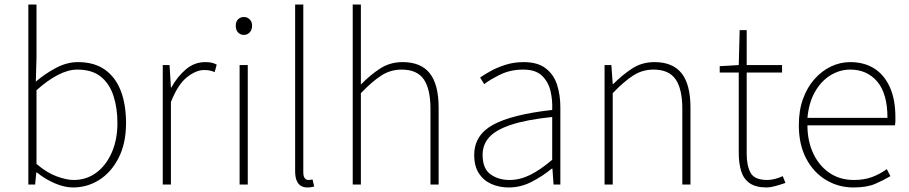

<svg xmlns="http://www.w3.org/2000/svg" viewBox="-20 -814 4012 847"><path d="M302 13Q265 13 222.5 -5Q180 -23 143 -53H140L135 0H105V-794H141V-560L138 -454Q179 -489 227 -514.5Q275 -540 324 -540Q396 -540 443 -506.5Q490 -473 513 -413Q536 -353 536 -271Q536 -182 503.5 -118Q471 -54 418 -20.5Q365 13 302 13ZM305 -20Q361 -20 404.5 -52Q448 -84 473 -141Q498 -198 498 -271Q498 -338 480.5 -391.5Q463 -445 424.5 -476Q386 -507 321 -507Q281 -507 235.5 -483.5Q190 -460 141 -416V-91Q186 -52 230 -36Q274 -20 305 -20Z M698 0V-527H728L734 -428H736Q762 -476 800 -508Q838 -540 885 -540Q899 -540 911 -538Q923 -536 936 -529L927 -496Q914 -501 905 -503Q896 -505 880 -505Q845 -505 805 -473.5Q765 -442 734 -364V0Z M1037 0V-527H1073V0ZM1056 -660Q1040 -660 1030 -671Q1020 -682 1020 -701Q1020 -718 1030 -728.5Q1040 -739 1056 -739Q1071 -739 1081.5 -728.5Q1092 -718 1092 -701Q1092 -682 1081.5 -671Q1071 -660 1056 -660Z M1336 13Q1319 13 1307 5.5Q1295 -2 1288.5 -18Q1282 -34 1282 -59V-794H1318V-53Q1318 -37 1324 -28.5Q1330 -20 1340 -20Q1343 -20 1347 -20.5Q1351 -21 1359 -22L1366 9Q1359 10 1353 11.5Q1347 13 1336 13Z M1536 0V-794H1572V-560V-441Q1614 -484 1657.5 -512Q1701 -540 1756 -540Q1837 -540 1876 -490.5Q1915 -441 1915 -339V0H1879V-334Q1879 -421 1849.5 -464Q1820 -507 1752 -507Q1703 -507 1662.5 -481Q1622 -455 1572 -403V0Z M2224 13Q2183 13 2148.5 -2Q2114 -17 2093 -48.5Q2072 -80 2072 -130Q2072 -218 2155 -263.5Q2238 -309 2416 -329Q2418 -372 2408.5 -412.5Q2399 -453 2371 -480Q2343 -507 2288 -507Q2232 -507 2187 -485Q2142 -463 2116 -443L2098 -472Q2115 -484 2143.5 -500Q2172 -516 2209.5 -528Q2247 -540 2290 -540Q2352 -540 2387.5 -512.5Q2423 -485 2437.5 -440Q2452 -395 2452 -341V0H2422L2417 -70H2414Q2374 -37 2325.5 -12Q2277 13 2224 13ZM2227 -20Q2274 -20 2319 -42.5Q2364 -65 2416 -109V-298Q2302 -286 2234.5 -263.5Q2167 -241 2138 -208.5Q2109 -176 2109 -131Q2109 -70 2144 -45Q2179 -20 2227 -20Z M2647 0V-527H2677L2683 -443H2685Q2726 -484 2769 -512Q2812 -540 2867 -540Q2948 -540 2987 -490.5Q3026 -441 3026 -339V0H2990V-334Q2990 -421 2960.5 -464Q2931 -507 2863 -507Q2814 -507 2773.5 -481Q2733 -455 2683 -403V0Z M3363 13Q3314 13 3287 -6Q3260 -25 3249.5 -59.5Q3239 -94 3239 -140V-494H3155V-522L3239 -527L3243 -681H3274V-527H3430V-494H3274V-135Q3274 -84 3291 -52Q3308 -20 3366 -20Q3381 -20 3400 -25Q3419 -30 3433 -37L3445 -7Q3422 1 3399.5 7Q3377 13 3363 13Z M3745 13Q3679 13 3624 -20Q3569 -53 3536.5 -114.5Q3504 -176 3504 -262Q3504 -327 3522.5 -378Q3541 -429 3573.5 -465.5Q3606 -502 3646.5 -521Q3687 -540 3731 -540Q3792 -540 3836.5 -512Q3881 -484 3905.5 -429.5Q3930 -375 3930 -297Q3930 -289 3930 -280.5Q3930 -272 3928 -261H3542Q3542 -192 3567.5 -137.5Q3593 -83 3639 -51.5Q3685 -20 3747 -20Q3792 -20 3827 -33Q3862 -46 3892 -68L3908 -37Q3878 -19 3841 -3Q3804 13 3745 13ZM3542 -294H3895Q3895 -401 3850 -454Q3805 -507 3731 -507Q3684 -507 3643 -481.5Q3602 -456 3575 -408.5Q3548 -361 3542 -294Z"/></svg>

Font: Noto Sans JP
Style: Regular
Weight: 100
Designer: Ryoko NISHIZUKA 西塚涼子 (kana, bopomofo & ideographs); Paul D. Hunt (Latin, Greek & Cyrillic); Sandoll Communications 산돌커뮤니
Foundry: Adobe
Version: Version 2.004;hotconv 1.0.118;makeotfexe 2.5.65603